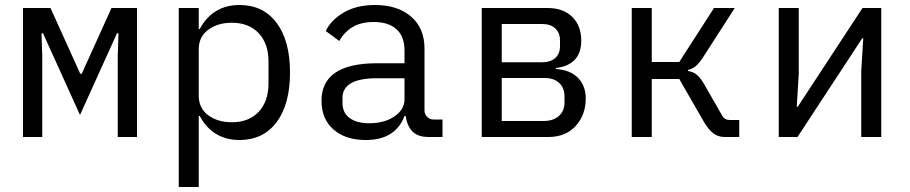

<svg xmlns="http://www.w3.org/2000/svg" viewBox="-20 -548 3640 768"><path d="M72 -516H182L301 -253H307L426 -516H528V0H451V-323L454 -415H448L300 -88L152 -415H146L149 -323V0H72Z M695 -516H775V-432H779Q804 -479 844 -503.5Q884 -528 938 -528Q1033 -528 1086.5 -456.5Q1140 -385 1140 -258Q1140 -131 1086.5 -59.5Q1033 12 938 12Q884 12 844 -12.5Q804 -37 779 -84H775V200H695ZM1054 -214V-302Q1054 -373 1015 -415Q976 -457 907 -457Q851 -457 813 -429Q775 -401 775 -351V-165Q775 -115 813 -87Q851 -59 907 -59Q976 -59 1015 -101Q1054 -143 1054 -214Z M1695 0Q1651 0 1629.5 -22.5Q1608 -45 1603 -84H1598Q1581 -38 1542.5 -13Q1504 12 1443 12Q1362 12 1314 -30Q1266 -72 1266 -145Q1266 -295 1488 -295H1598V-346Q1598 -402 1566 -431Q1534 -460 1475 -460Q1425 -460 1391.5 -440.5Q1358 -421 1337 -384L1283 -424Q1304 -468 1355 -498Q1406 -528 1480 -528Q1571 -528 1624.5 -481.5Q1678 -435 1678 -354V-106Q1678 -91 1688.5 -80.5Q1699 -70 1714 -70H1750V0ZM1598 -150V-235H1488Q1418 -235 1384 -215Q1350 -195 1350 -157V-136Q1350 -97 1378.5 -76Q1407 -55 1457 -55Q1518 -55 1558 -82.5Q1598 -110 1598 -150Z M1907 -516H2170Q2233 -516 2269 -480.5Q2305 -445 2305 -385Q2305 -337 2279.5 -309.5Q2254 -282 2204 -276V-272Q2262 -268 2292.5 -236Q2323 -204 2323 -154Q2323 -89 2283 -44.5Q2243 0 2173 0H1907ZM2153 -64Q2193 -64 2215.5 -84Q2238 -104 2238 -139V-162Q2238 -197 2216.5 -216.5Q2195 -236 2159 -236H1987V-64ZM2149 -299Q2182 -299 2201 -316Q2220 -333 2220 -364V-386Q2220 -417 2201 -434.5Q2182 -452 2149 -452H1987V-299Z M2507 -516H2587V-300H2697L2836 -516H2919L2793 -320Q2776 -294 2763 -283.5Q2750 -273 2732 -268V-264Q2752 -261 2766 -250Q2780 -239 2795 -214L2869 -85Q2879 -68 2899 -68H2937V0H2879Q2853 0 2834 -14Q2815 -28 2796 -60L2697 -232H2587V0H2507Z M3095 -516H3175V-253L3167 -121H3171L3430 -516H3505V0H3425V-263L3433 -395H3429L3170 0H3095Z"/></svg>

Font: iA Writer Mono V
Style: Regular
Weight: 400
Designer: Mike Abbink, Paul van der Laan, Pieter van Rosmalen
Foundry: Bold Monday
Version: Version 2.000